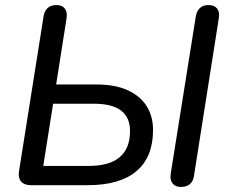

<svg xmlns="http://www.w3.org/2000/svg" viewBox="-20 -732 905 759"><path d="M101 0Q76 0 63.5 -14.5Q51 -29 55 -54L152 -666Q155 -688 168 -700Q181 -712 203 -712Q226 -712 236.5 -698Q247 -684 243 -659L202 -398H361Q436 -398 485.5 -375Q535 -352 560 -312Q585 -272 585 -218Q585 -111 519.5 -55.5Q454 0 327 0ZM151 -76H330Q412 -76 453 -110.5Q494 -145 494 -214Q494 -268 458.5 -295Q423 -322 351 -322H190ZM695 7Q673 7 662 -7Q651 -21 655 -46L754 -667Q758 -689 770.5 -700.5Q783 -712 804 -712Q827 -712 838 -698.5Q849 -685 845 -660L747 -38Q744 -16 731 -4.5Q718 7 695 7Z"/></svg>

Font: Nunito Medium
Style: Italic
Weight: 500
Designer: Vernon Adams
Foundry: Vernon Adams
Version: Version 3.601